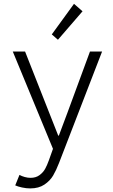

<svg xmlns="http://www.w3.org/2000/svg" viewBox="-20 -789 602 1021"><path d="M61 196.8 83.5 141.1Q95.7 147.9 111.6 152.3Q127.4 156.7 142.1 156.7Q170.9 156.7 190.2 142.3Q209.5 127.9 220 108.9Q230.5 89.8 239.7 64L261.7 2.4L47.9 -515.1H113.3L289.6 -67.9H293L338.9 -190.4L458.5 -515.1H522.9L293.9 77.6Q278.8 116.7 262.5 144.5Q246.1 172.4 216.1 192.6Q186 212.9 140.6 212.9Q119.6 212.9 97.2 208Q74.7 203.1 61 196.8ZM255.4 -606 373.5 -768.6 418.9 -729 288.1 -577.6Z"/></svg>

Font: Reddit Mono Light
Style: Regular
Weight: 300
Monospace: yes
Designer: Stephen Hutchings
Foundry: Reddit
Version: Version 1.011